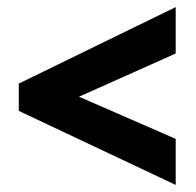

<svg xmlns="http://www.w3.org/2000/svg" viewBox="-20 -631 553 542"><path d="M476 -109 33 -318V-395L476 -611V-480L203 -358L476 -239Z"/></svg>

Font: Noto Sans Arabic Cond ExtBd
Style: Regular
Weight: 800
Width: 3
Designer: Monotype Design Team, Nadine Chahine, Nizar Qandah and Khaled Hosny
Foundry: Monotype Imaging Inc.
Version: Version 2.012; ttfautohint (v1.8.4.7-5d5b)